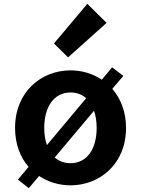

<svg xmlns="http://www.w3.org/2000/svg" viewBox="-20 -958 740 1007"><path d="M539 -838 438 -938 263 -730 337 -657ZM569 -492 627 -560 568 -605 514 -540C466 -572 409 -589 350 -589C198 -589 59 -478 59 -287C59 -202 86 -133 130 -83L74 -16L131 29L185 -35C233 -3 290 14 350 14C501 14 641 -96 641 -287C641 -372 613 -441 569 -492ZM212 -287C212 -396 262 -473 350 -473C383 -473 410 -462 432 -443L226 -197C217 -223 212 -253 212 -287ZM350 -102C317 -102 289 -113 267 -132L473 -377C482 -351 487 -321 487 -287C487 -178 437 -102 350 -102Z"/></svg>

Font: Kawkab Mono
Style: Bold
Weight: 700
Monospace: yes
Designer: Abdullah Arif
Foundry: Abdullah Arif
Version: Version 1.000;PS 000.500;hotconv 1.0.88;makeotf.lib2.5.64775